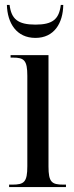

<svg xmlns="http://www.w3.org/2000/svg" viewBox="-20 -760 300 780"><path d="M124 -606C200 -606 236 -666 237 -740H227C220 -682 194 -660 124 -660C52 -660 26 -683 19 -740H8C10 -666 47 -606 124 -606ZM17 0H248V-10H237C190 -10 177 -20 177 -84V-536H23V-526H33C78 -526 91 -515 91 -452V-85C91 -20 78 -10 30 -10H17Z"/></svg>

Font: Noto Serif Display ExtraCondensed
Style: Regular
Weight: 400
Width: 2
Designer: Monotype Design Team
Foundry: Monotype Imaging Inc.
Version: Version 2.009